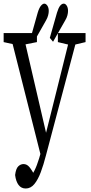

<svg xmlns="http://www.w3.org/2000/svg" viewBox="-31 -927 508 1070"><path d="M53.2 48.3Q57.6 12.7 70.8 0Q84 -12.7 100.1 -12.7Q118.7 -12.7 132.6 3.7Q146.5 20 169.9 63.5L146 87.4L145 50.8Q161.6 26.9 174.6 -7.8Q187.5 -42.5 198.7 -85Q210 -127.4 222.7 -176.8H223.1L285.2 -424.8L364.3 -742.7H405.8L225.1 -61Q211.9 -9.3 196.3 32.5Q180.7 74.2 160.4 98.9Q140.1 123.5 112.3 123.5Q87.4 123.5 72.5 103.8Q57.6 84 53.2 48.3ZM-10.7 -692.4V-742.7H174.8V-692.4L85.9 -674.8H69.8ZM291.5 -692.4V-742.7H445.8V-692.4L376 -675.8H360.8ZM198.2 -52.7 23.9 -742.7H96.7L230 -168.5ZM139.6 -715.8 179.2 -856.4Q187.5 -883.8 197.5 -895.3Q207.5 -906.7 215.8 -906.7Q225.1 -906.7 232.9 -895.5Q240.7 -884.3 240.7 -865.7Q240.7 -855 237.3 -841.6Q233.9 -828.1 225.6 -813.5L158.2 -694.3ZM246.6 -715.8 286.6 -856.4Q294.9 -883.8 304.4 -895.3Q314 -906.7 324.2 -906.7Q333.5 -906.7 340.8 -895.5Q348.1 -884.3 348.1 -865.7Q348.1 -855 344.7 -841.6Q341.3 -828.1 332.5 -813.5L264.6 -694.3Z"/></svg>

Font: Scarab Serif
Style: Condensed
Weight: 400
Designer: John Roberts
Foundry: Scarab
Version: 1.0